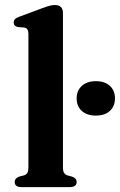

<svg xmlns="http://www.w3.org/2000/svg" viewBox="-20 -764 490 784"><path d="M237 -711V-81.5Q237 -65.5 241.5 -58.2Q246 -51 255 -48L273.5 -43Q293 -36.5 293 -21Q293 0 264.5 0H68Q40 0 40 -21Q40 -36 58.5 -43L78 -48Q87.5 -51 91.8 -58.2Q96 -65.5 96 -81.5V-626Q96 -648.5 79.5 -651.5L53 -653.5Q36 -657.5 36 -672Q36 -680.5 41 -685.8Q46 -691 59.5 -696L151 -730Q171 -737.5 182.8 -740.5Q194.5 -743.5 203.5 -743.5Q237 -743.5 237 -711ZM371.5 -292Q335 -292 314 -311Q293 -330 293 -362.5Q293 -394 314 -413.2Q335 -432.5 371.5 -432.5Q408 -432.5 428.8 -413.2Q449.5 -394 449.5 -362.5Q449.5 -330.5 428.8 -311.2Q408 -292 371.5 -292Z"/></svg>

Font: Fraunces 9pt S000 SemiBold
Style: Regular
Weight: 600
Version: Version 1.000; ttfautohint (v1.8.3)